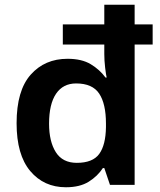

<svg xmlns="http://www.w3.org/2000/svg" viewBox="-20 -780 674 810"><path d="M258 10Q165 10 107.5 -58.5Q50 -127 50 -260Q50 -398 109.5 -465Q169 -532 265 -532Q325 -532 363 -509Q401 -486 425 -453H430Q427 -465 423.5 -495Q420 -525 420 -552V-592H245V-677H420V-760H548V-677H624V-592H548V0H444L420 -71H414Q392 -37 354.5 -13.5Q317 10 258 10ZM304 -93Q371 -93 398.5 -130.5Q426 -168 427 -244V-259Q427 -342 398.5 -385Q370 -428 301 -428Q246 -428 216.5 -384.5Q187 -341 187 -258Q187 -183 215.5 -138Q244 -93 304 -93Z"/></svg>

Font: Noto Sans Canadian Aboriginal SemiBold
Style: Regular
Weight: 600
Designer: Monotype Design Team, Typotheque's Kevin King
Foundry: Monotype Imaging Inc.
Version: Version 2.004; ttfautohint (v1.8.4.7-5d5b)